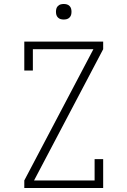

<svg xmlns="http://www.w3.org/2000/svg" viewBox="-20 -944 640 964"><path d="M102 0V-38L449 -697H145V-590H102V-735H498V-697L151 -38H455V-145H498V0ZM300 -846Q292 -846 284.5 -848Q277 -850 271 -856Q265 -862 263 -869.5Q261 -877 261 -885Q261 -893 263 -900.5Q265 -908 271 -914Q277 -920 284.5 -922Q292 -924 300 -924Q308 -924 315.5 -922Q323 -920 329 -914Q335 -908 337 -900.5Q339 -893 339 -885Q339 -877 337 -869.5Q335 -862 329 -856Q323 -850 315.5 -848Q308 -846 300 -846Z"/></svg>

Font: Iosevka Etoile Extralight
Style: Regular
Weight: 200
Designer: Belleve Invis
Foundry: Belleve Invis
Version: Version 22.1.2; ttfautohint (v1.8.4)